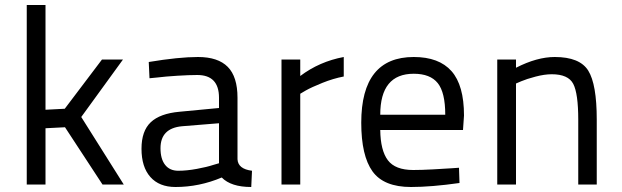

<svg xmlns="http://www.w3.org/2000/svg" viewBox="-20 -738 2490 768"><path d="M162 0H87V-718H162V-299L239 -303L388 -500H472L305 -270L475 0H390L240 -229L162 -225Z M930 -347V-101Q932 -62 988 -55L985 10Q904 10 867 -28Q777 10 682 10Q617 10 581.5 -30Q546 -70 546 -143Q546 -214 583 -249Q620 -284 698 -291L856 -306V-347Q856 -438 769 -438Q737 -438 689 -435Q641 -432 609 -428L578 -425L575 -490Q695 -510 772 -510Q852 -510 891 -470.5Q930 -431 930 -347ZM856 -245 708 -233Q622 -225 622 -145Q622 -102 640.5 -78.5Q659 -55 693 -55Q727 -55 767.5 -62.5Q808 -70 832 -78L856 -85Z M1106 0V-500H1181V-434Q1258 -492 1355 -510V-432Q1313 -424 1269.5 -406.5Q1226 -389 1203 -376L1181 -363V0Z M1633 -58Q1666 -58 1712 -60.5Q1758 -63 1787 -65L1816 -67L1818 -6Q1705 10 1624 10Q1515 10 1470 -52.5Q1425 -115 1425 -247Q1425 -510 1635 -510Q1736 -510 1786 -453.5Q1836 -397 1836 -276L1832 -218H1501Q1502 -136 1531.5 -97Q1561 -58 1633 -58ZM1501 -279H1761Q1761 -368 1731 -405.5Q1701 -443 1635 -443Q1501 -443 1501 -279Z M2044 0H1969V-500H2044V-467Q2128 -510 2199 -510Q2299 -510 2333 -455.5Q2367 -401 2367 -260V0H2293V-259Q2293 -364 2273 -402.5Q2253 -441 2187 -441Q2158 -441 2122 -431.5Q2086 -422 2065 -413L2044 -404Z"/></svg>

Font: TitilliumText22L Rg
Style: Regular
Weight: 400
Designer: Campivisivi
Foundry: Campivisivi
Version: 1.000